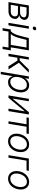

<svg xmlns="http://www.w3.org/2000/svg" viewBox="2032 -2808 979 5084"><g transform="rotate(90 2522.0 -265.5)"><path d="M34.7 0 124 -539.1H337.9Q425.8 -539.1 470 -502Q514.2 -464.8 503.4 -400.9Q495.6 -353.5 463.1 -324.2Q430.7 -294.9 381.8 -284.7Q413.1 -278.8 437.5 -261.2Q461.9 -243.7 473.6 -215.3Q485.4 -187 478.5 -147.5Q471.7 -104 444.6 -70.8Q417.5 -37.6 375.5 -18.8Q333.5 0 280.3 0ZM106.9 -60.5H290Q337.9 -60.5 371.6 -85Q405.3 -109.4 412.6 -152.3Q419.9 -196.8 397.5 -223.6Q375 -250.5 328.6 -250.5H138.7ZM147.9 -306.6H303.7Q357.4 -306.6 393.8 -330.6Q430.2 -354.5 437 -397Q443.4 -436.5 414.6 -457.5Q385.7 -478.5 328.1 -478.5H176.3Z M585 0 674.3 -539.1H739.7L650.4 0ZM723.6 -642.6Q704.6 -642.6 692.6 -656.2Q680.7 -669.9 684.1 -689Q687 -708 703.4 -721.4Q719.7 -734.9 739.3 -734.9Q759.3 -734.9 771 -721.4Q782.7 -708 779.3 -689Q776.4 -669.9 760 -656.2Q743.7 -642.6 723.6 -642.6Z M724.1 155.8 760.3 -61H806.6Q827.6 -81.1 844.5 -103.8Q861.3 -126.5 876 -156.2Q890.6 -186 904.1 -225.3Q917.5 -264.6 930.7 -316.4L986.8 -539.1H1312.5L1233.4 -61H1314L1278.3 155.8H1212.9L1238.8 0H815.4L789.6 155.8ZM881.8 -61H1168.5L1237.3 -478H1036.1L994.6 -316.4Q972.7 -230.5 946.3 -167.5Q919.9 -104.5 881.8 -61Z M1403.3 0 1492.7 -539.1H1558.1L1518.1 -297.4H1580.1L1819.8 -539.1H1902.3L1641.1 -275.4L1817.9 0H1735.4L1584 -236.3H1507.8L1468.8 0Z M1879.4 204.1 2002.9 -539.1H2066.4L2049.3 -436H2052.2Q2067.9 -464.4 2093.8 -489.5Q2119.6 -514.6 2155.8 -530.8Q2191.9 -546.9 2238.3 -546.9Q2296.4 -546.9 2338.4 -520.3Q2380.4 -493.7 2403.1 -445.6Q2425.8 -397.5 2425.8 -332Q2425.8 -270 2407.2 -209Q2388.7 -147.9 2353.8 -98.1Q2318.8 -48.3 2268.6 -18.6Q2218.3 11.2 2154.3 11.2Q2106.4 11.2 2075.2 -5.9Q2043.9 -22.9 2026.1 -49.3Q2008.3 -75.7 2001 -103H1995.6L1944.8 204.1ZM2147 -48.3Q2197.8 -48.3 2237.3 -73.5Q2276.9 -98.6 2304.4 -140.1Q2332 -181.6 2346.2 -231.4Q2360.4 -281.2 2360.4 -330.6Q2360.4 -401.4 2326.7 -444.3Q2293 -487.3 2228 -487.3Q2176.8 -487.3 2137.2 -462.6Q2097.7 -438 2070.6 -396.7Q2043.5 -355.5 2029.5 -305.7Q2015.6 -255.9 2015.6 -205.6Q2015.6 -134.3 2049.3 -91.3Q2083 -48.3 2147 -48.3Z M2921.9 0H2856.4L2926.8 -425.3H2922.4L2568.8 0H2506.3L2595.7 -539.1H2661.1L2590.3 -112.8H2594.7L2949.2 -539.1H3011.2Z M3190.4 0 3269.5 -478H3087.9L3098.1 -539.1H3525.9L3516.1 -478H3335L3255.9 0Z M3721.2 11.2Q3658.7 11.2 3613.3 -16.4Q3567.9 -43.9 3543.2 -93.8Q3518.6 -143.6 3518.6 -209.5Q3518.6 -272.9 3538.8 -333.3Q3559.1 -393.6 3596.9 -441.7Q3634.8 -489.7 3687.5 -518.3Q3740.2 -546.9 3805.2 -546.9Q3867.7 -546.9 3913.1 -519.3Q3958.5 -491.7 3983.2 -442.1Q4007.8 -392.6 4007.8 -326.2Q4007.8 -262.2 3987.5 -201.9Q3967.3 -141.6 3929.2 -93.3Q3891.1 -44.9 3838.4 -16.8Q3785.6 11.2 3721.2 11.2ZM3722.7 -47.9Q3773.9 -47.9 3814.7 -72.5Q3855.5 -97.2 3884 -137.7Q3912.6 -178.2 3927.5 -227.3Q3942.4 -276.4 3942.4 -325.2Q3942.4 -372.6 3926.8 -409.2Q3911.1 -445.8 3880.4 -466.8Q3849.6 -487.8 3803.7 -487.8Q3752.9 -487.8 3712.4 -463.6Q3671.9 -439.5 3643.3 -398.9Q3614.7 -358.4 3599.4 -309.1Q3584 -259.8 3584 -209.5Q3584 -139.2 3618.9 -93.5Q3653.8 -47.9 3722.7 -47.9Z M4502.9 -539.1 4493.2 -478H4232.9L4153.8 0H4088.4L4177.7 -539.1Z M4711.4 11.2Q4648.9 11.2 4603.5 -16.4Q4558.1 -43.9 4533.4 -93.8Q4508.8 -143.6 4508.8 -209.5Q4508.8 -272.9 4529.1 -333.3Q4549.3 -393.6 4587.2 -441.7Q4625 -489.7 4677.7 -518.3Q4730.5 -546.9 4795.4 -546.9Q4857.9 -546.9 4903.3 -519.3Q4948.7 -491.7 4973.4 -442.1Q4998 -392.6 4998 -326.2Q4998 -262.2 4977.8 -201.9Q4957.5 -141.6 4919.4 -93.3Q4881.3 -44.9 4828.6 -16.8Q4775.9 11.2 4711.4 11.2ZM4712.9 -47.9Q4764.2 -47.9 4804.9 -72.5Q4845.7 -97.2 4874.3 -137.7Q4902.8 -178.2 4917.7 -227.3Q4932.6 -276.4 4932.6 -325.2Q4932.6 -372.6 4917 -409.2Q4901.4 -445.8 4870.6 -466.8Q4839.8 -487.8 4793.9 -487.8Q4743.2 -487.8 4702.6 -463.6Q4662.1 -439.5 4633.5 -398.9Q4605 -358.4 4589.6 -309.1Q4574.2 -259.8 4574.2 -209.5Q4574.2 -139.2 4609.1 -93.5Q4644 -47.9 4712.9 -47.9Z"/></g></svg>

Font: Inter 18pt Light
Style: Italic
Weight: 300
Italic angle: -9.3988°
Designer: Rasmus Andersson
Foundry: rsms
Version: Version 4.001;git-66647c0bb